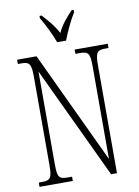

<svg xmlns="http://www.w3.org/2000/svg" viewBox="-100 -997 768 1062"><g transform="rotate(-10 284.5 -465.5)"><path d="M269 -771H319C336 -816 366 -880 390 -918V-931H378C342 -892 317 -864 295 -818C271 -864 245 -892 210 -931H198V-918C221 -880 253 -816 269 -771ZM34 0H221V-24H196C148 -24 139 -35 139 -109V-629L436 0H469V-605C469 -679 479 -690 526 -690H543V-714H357V-690H382C429 -690 439 -679 439 -606V-85L143 -714H34V-690H52C98 -690 109 -679 109 -606V-109C109 -35 99 -24 51 -24H34Z"/></g></svg>

Font: Noto Serif Armenian ExtraCondensed ExtraLight
Style: Regular
Weight: 200
Width: 2
Designer: Monotype Design Team
Foundry: Monotype Imaging Inc.
Version: Version 2.008